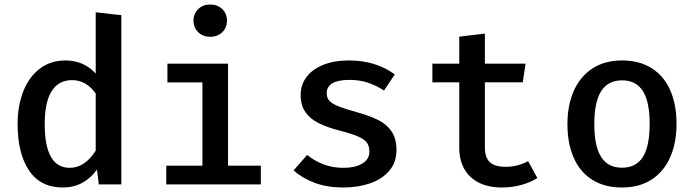

<svg xmlns="http://www.w3.org/2000/svg" viewBox="-20 -827 3117 861"><path d="M409.2 -771.8 524.1 -759V0H423.1L414.9 -66.7Q387.2 -27.7 348.5 -6.9Q309.7 13.8 262.6 13.8Q161.5 13.8 110.3 -62.3Q59 -138.5 59 -270.8Q59 -353.3 84.6 -417.9Q110.3 -482.6 158.7 -519.2Q207.2 -555.9 272.8 -555.9Q355.9 -555.9 409.2 -496.9ZM180.5 -270.8Q180.5 -74.4 292.8 -74.4Q360 -74.4 409.2 -151.3V-407.7Q388.7 -436.9 362.1 -452.3Q335.4 -467.7 303.1 -467.7Q243.6 -467.7 212.1 -419Q180.5 -370.3 180.5 -270.8Z M997.9 -734.9Q997.9 -703.6 976.9 -682.8Q955.9 -662.1 922.6 -662.1Q889.7 -662.1 868.7 -682.8Q847.7 -703.6 847.7 -734.9Q847.7 -765.6 868.7 -786.2Q889.7 -806.7 922.6 -806.7Q955.9 -806.7 976.9 -786.2Q997.9 -765.6 997.9 -734.9ZM730.8 -541.5H1002.6V-84.1H1149.7V0H725.6V-84.1H887.7V-457.4H730.8Z M1636.4 -146.7Q1636.4 -170.3 1626.9 -185.1Q1617.4 -200 1589.7 -213.1Q1562.1 -226.2 1506.2 -240.5Q1447.7 -255.4 1409.2 -274.6Q1370.8 -293.8 1349.5 -324.4Q1328.2 -354.9 1328.2 -400.5Q1328.2 -446.7 1354.6 -481.8Q1381 -516.9 1430 -536.4Q1479 -555.9 1544.6 -555.9Q1665.1 -555.9 1750.3 -493.3L1702.1 -421Q1667.7 -443.6 1630 -456.2Q1592.3 -468.7 1547.7 -468.7Q1445.1 -468.7 1445.1 -408.7Q1445.1 -388.2 1456.9 -375.1Q1468.7 -362.1 1497.2 -350.5Q1525.6 -339 1583.1 -323.1Q1641.5 -306.7 1679 -287.2Q1716.4 -267.7 1737.2 -235.9Q1757.9 -204.1 1757.9 -154.4Q1757.9 -98.5 1725.1 -60.5Q1692.3 -22.6 1638.2 -4.4Q1584.1 13.8 1519 13.8Q1447.7 13.8 1392.3 -6.7Q1336.9 -27.2 1296.4 -62.6L1357.4 -132.3Q1390.3 -105.1 1431.5 -89.7Q1472.8 -74.4 1519 -74.4Q1573.3 -74.4 1604.9 -93.6Q1636.4 -112.8 1636.4 -146.7Z M2389.7 -28.7Q2359.5 -9.2 2317.7 2.3Q2275.9 13.8 2231.8 13.8Q2169.7 13.8 2126.7 -8.2Q2083.6 -30.3 2061.5 -70.3Q2039.5 -110.3 2039.5 -164.1V-457.9H1919V-541.5H2039.5V-662.6L2154.4 -676.4V-541.5H2336.9L2324.1 -457.9H2154.4V-165.1Q2154.4 -121 2176.4 -100Q2198.5 -79 2247.7 -79Q2302.1 -79 2348.2 -104.6Z M3013.8 -271.8Q3013.8 -185.6 2985.1 -121.3Q2956.4 -56.9 2901.5 -21.5Q2846.7 13.8 2769.2 13.8Q2691.3 13.8 2636.4 -20.5Q2581.5 -54.9 2553.1 -119Q2524.6 -183.1 2524.6 -270.8Q2524.6 -355.4 2553.3 -420Q2582.1 -484.6 2637.2 -520.3Q2692.3 -555.9 2769.7 -555.9Q2847.7 -555.9 2902.6 -521Q2957.4 -486.2 2985.6 -422.3Q3013.8 -358.5 3013.8 -271.8ZM2645.1 -270.8Q2645.1 -170.8 2675.9 -122.8Q2706.7 -74.9 2769.2 -74.9Q2831.8 -74.9 2862.6 -122.8Q2893.3 -170.8 2893.3 -271.8Q2893.3 -371.3 2862.6 -419Q2831.8 -466.7 2769.7 -466.7Q2707.2 -466.7 2676.2 -418.7Q2645.1 -370.8 2645.1 -270.8Z"/></svg>

Font: Fira Code Fixed Medium
Style: Regular
Weight: 500
Monospace: yes
Designer: Carrois Corporate, Edenspiekermann AG, Nikita Prokopov
Foundry: Carrois Corporate, Edenspiekermann AG, Nikita Prokopov
Version: Version 5.002